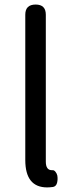

<svg xmlns="http://www.w3.org/2000/svg" viewBox="-20 -816 324 849"><path d="M182.6 -751V-101.6Q182.6 -63.5 209 -63.5H210.9Q218.8 -64.5 225.1 -56.6Q231.4 -48.8 233.4 -40Q236.3 -23.4 232.4 -7.8Q228.5 7.8 214.8 10.7Q199.2 12.7 188.5 12.7Q91.8 12.7 91.8 -108.4V-751Q91.8 -795.9 137.7 -795.9Q182.6 -795.9 182.6 -751Z"/></svg>

Font: GenSenMaruGothic TW TTF Regular
Style: Regular
Weight: 400
Version: Version 1.301